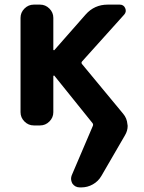

<svg xmlns="http://www.w3.org/2000/svg" viewBox="-20 -566 626 835"><path d="M420.9 199.2Q407.2 222.7 383.8 235.8Q360.4 249 334 249H327.1Q306.6 249 294.9 232.4Q289.1 221.7 289.1 210.9Q289.1 204.1 292 196.3L383.8 -18.6Q386.7 -25.4 381.8 -31.2L216.8 -236.3Q215.8 -238.3 213.9 -237.3Q211.9 -236.3 211.9 -234.4V-78.1Q211.9 -54.7 194.8 -37.6Q177.7 -20.5 154.3 -20.5H127Q103.5 -20.5 86.4 -37.6Q69.3 -54.7 69.3 -78.1V-488.3Q69.3 -511.7 86.4 -528.8Q103.5 -545.9 127 -545.9H154.3Q177.7 -545.9 194.8 -528.8Q211.9 -511.7 211.9 -488.3V-349.6Q211.9 -348.6 213.9 -347.7Q215.8 -346.7 216.8 -348.6L352.5 -502.9Q390.6 -545.9 448.2 -545.9H501Q517.6 -545.9 524.4 -530.8Q531.2 -515.6 520.5 -502.9L336.9 -298.8Q332 -293 336.9 -287.1L515.6 -71.3Q532.2 -51.8 534.2 -25.4Q535.2 -22.5 535.2 -18.6Q535.2 2.9 523.4 22.5Z"/></svg>

Font: Gen Jyuu Gothic P Bold
Style: Bold
Weight: 700
Designer: [Source Han Sans]
Ryoko NISHIZUKA  (kana & ideographs); Paul D. Hunt (Latin, Greek & Cyrillic); Wenlong ZHANG  (bopomofo
Version: Version 1.002.20150607